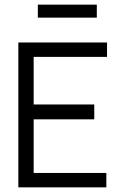

<svg xmlns="http://www.w3.org/2000/svg" viewBox="-20 -807 540 827"><path d="M59 -624H441V-562H125V-357H386V-293H125V-62H438V0H59ZM143 -787H397V-731H143Z"/></svg>

Font: Vazir Code FD
Style: Code-FD
Weight: 400
Foundry: DejaVu fonts team - Redesigned by Saber Rastikerdar
Version: Version 1.1.2